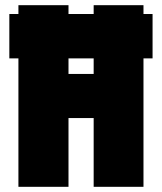

<svg xmlns="http://www.w3.org/2000/svg" viewBox="-20 -720 625 740"><path d="M16 -666H568V-495H16ZM341 -700H533V0H341V-265H244V0H51V-700H244V-435H341Z"/></svg>

Font: Phudu Black
Style: Regular
Weight: 900
Version: Version 1.005;gftools[0.9.23]